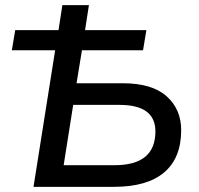

<svg xmlns="http://www.w3.org/2000/svg" viewBox="-20 -725 773 745"><path d="M110 0 194 -530H26L39 -608H207L222 -705H325L310 -608H548L535 -530H298L277 -402H456Q570 -402 626.5 -351.5Q683 -301 683 -220Q683 -112 617 -56Q551 0 422 0ZM227 -84H425Q583 -84 583 -215Q583 -318 444 -318H264Z"/></svg>

Font: Nunito Sans SemiBold
Style: Italic
Weight: 600
Italic angle: -9°
Designer: Vernon Adams
Foundry: Vernon Adams
Version: Version 3.006; ttfautohint (v1.8.3)